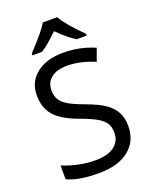

<svg xmlns="http://www.w3.org/2000/svg" viewBox="-170 -1022 889 1123"><g transform="rotate(-20 274.5 -460.5)"><path d="M502 -190.9Q502 -97.7 434.6 -43.9Q367.2 9.8 247.1 9.8Q120.1 9.8 50.8 -23.9V-109.9Q96.2 -90.3 150.1 -79.1Q204.1 -67.9 251 -67.9Q331.1 -67.9 371.6 -98.6Q412.1 -129.4 412.1 -183.1Q412.1 -218.8 397.5 -241.7Q382.8 -264.6 348.4 -284.7Q314 -304.7 244.1 -330.1Q145 -366.2 102.5 -415.3Q60.1 -464.4 60.1 -542Q60.1 -625.5 122.8 -674.8Q185.5 -724.1 288.1 -724.1Q395 -724.1 484.9 -684.1L457 -606.9Q365.2 -645 286.1 -645Q222.7 -645 186.8 -617.7Q150.9 -590.3 150.9 -541Q150.9 -505.9 164.8 -482.7Q178.7 -459.5 209.7 -440.4Q240.7 -421.4 307.1 -397Q386.7 -367.7 425.8 -340.1Q464.8 -312.5 483.4 -276.6Q502 -240.7 502 -190.9ZM116.2 -782.2Q177.2 -847.7 202.4 -878.9Q227.5 -910.2 239.3 -931.2H329.1Q354.5 -881.8 454.1 -782.2V-771H392.1Q348.1 -796.9 283.2 -860.8Q219.2 -798.3 176.3 -771H116.2Z"/></g></svg>

Font: Noto Sans Southeast Asian
Style: Regular
Weight: 400
Designer: Monotype Design Team
Foundry: Monotype Imaging Inc.
Version: Version 1.06 uh; ttfautohint (v1.4.1)